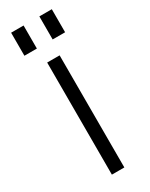

<svg xmlns="http://www.w3.org/2000/svg" viewBox="-192 -762 624 801"><g transform="rotate(-30 120.0 -361.5)"><path d="M150 -540V0H90V-540ZM82 -723V-612H22V-723ZM218 -723V-612H158V-723Z"/></g></svg>

Font: Pathway Extreme 8pt Thin
Style: Regular
Weight: 100
Designer: Eduardo Rodriguez Tunni
Foundry: Eduardo Rodriguez Tunni
Version: Version 1.000